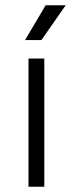

<svg xmlns="http://www.w3.org/2000/svg" viewBox="-20 -708 276 728"><path d="M88 0H148V-486H88ZM75 -556H137L229 -688H153Z"/></svg>

Font: Meta Space Light
Style: Regular
Weight: 300
Designer: Meta Pool / Florian Karsten
Foundry: Meta Pool / Florian Karsten
Version: Version 2.000;Glyphs 3.1.1 (3137)